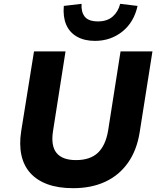

<svg xmlns="http://www.w3.org/2000/svg" viewBox="-20 -974 832 1005"><path d="M363 11Q285 11 229 -9.5Q173 -30 138.5 -68.5Q104 -107 92 -162.5Q80 -218 91 -288L158 -705H323L258 -291Q245 -212 275.5 -174Q306 -136 378 -136Q452 -136 492.5 -174.5Q533 -213 546 -291L611 -705H778L711 -281Q696 -187 649.5 -121.5Q603 -56 530.5 -22.5Q458 11 363 11ZM477 -760Q422 -760 383 -782Q344 -804 326.5 -845Q309 -886 314 -943L407 -954Q404 -912 423.5 -887Q443 -862 493 -862Q541 -862 570 -887.5Q599 -913 609 -954L700 -943Q681 -857 620 -808.5Q559 -760 477 -760Z"/></svg>

Font: Nunito Sans 6pt ExtraBold
Style: Italic
Weight: 800
Italic angle: -9°
Version: Version 3.101;gftools[0.9.27]